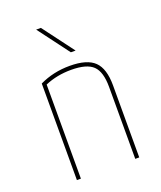

<svg xmlns="http://www.w3.org/2000/svg" viewBox="-139 -839 778 927"><g transform="rotate(-20 250.0 -375.0)"><path d="M250 -530.3Q338.9 -530.3 377 -493.2Q415 -456.1 415 -370.1V0H394.5V-370.1Q394.5 -447.3 362.3 -478.5Q330.1 -509.8 250 -509.8Q176.8 -509.8 115.2 -483.4V0H94.7V-496.1Q166 -530.3 250 -530.3ZM302.7 -589.8H278.3L158.2 -750H182.6Z"/></g></svg>

Font: Mgen+ 1mn thin
Style: Regular
Weight: 100
Designer: [Source Han Sans]
Ryoko NISHIZUKA  (kana & ideographs); Paul D. Hunt (Latin, Greek & Cyrillic); Wenlong ZHANG  (bopomofo
Version: Version 1.059.20150602